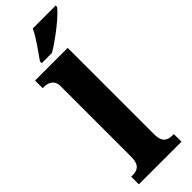

<svg xmlns="http://www.w3.org/2000/svg" viewBox="-314 -977 994 994"><g transform="rotate(-45 183.5 -479.5)"><path d="M105 -812V-799H180C243 -836 343 -914 367 -949V-959H199C180 -914 132 -852 105 -812ZM17 0H329V-56H318C282 -56 256 -71 256 -127V-760H17V-704H28C48 -704 90 -697 90 -645V-127C90 -71 64 -56 28 -56H17Z"/></g></svg>

Font: Noto Serif Georgian SemiCondensed ExtraBold
Style: Regular
Weight: 800
Width: 4
Designer: Monotype Design Team, Akaki Razmadze
Foundry: Google LLC
Version: Version 2.003